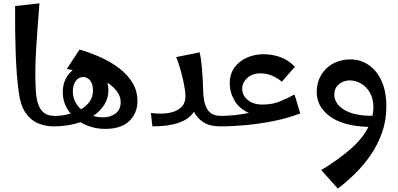

<svg xmlns="http://www.w3.org/2000/svg" viewBox="-20 -753 2374 1144"><path d="M301 0Q249 0 205 -19Q161 -38 131.5 -82Q102 -126 92 -202Q78 -305 73.5 -434Q69 -563 70 -717L215 -733Q203 -584 195 -455Q187 -326 193 -215Q197 -141 222.5 -102Q248 -63 301 -63L321 -31Z M608 15Q564 15 526.5 4Q489 -7 459 -25Q386 0 301 0V-62Q353 -62 401 -76Q354 -133 354 -203Q354 -249 371 -282Q388 -315 413 -335Q396 -338 378 -342L454 -458Q522 -438 584 -409.5Q646 -381 694.5 -343Q743 -305 771 -257Q799 -209 799 -151Q799 -79 750.5 -32Q702 15 608 15ZM414 -208Q414 -176 427 -149Q440 -122 463 -102Q494 -120 514 -148Q534 -176 534 -214Q534 -253 517 -273.5Q500 -294 476 -294Q448 -294 431 -270Q414 -246 414 -208ZM626 -216Q626 -168 601.5 -129Q577 -90 535 -62Q564 -54 595 -54Q637 -54 668 -76.5Q699 -99 699 -144Q699 -178 678 -207Q657 -236 620 -260Q626 -239 626 -216Z M888 0 879 -80Q910 -75 946 -76Q982 -77 1013.5 -87Q1045 -97 1065 -119.5Q1085 -142 1085 -180Q1085 -206 1077 -247.5Q1069 -289 1056.5 -333.5Q1044 -378 1030 -413L1170 -441Q1178 -403 1182 -359.5Q1186 -316 1188 -280Q1190 -244 1190 -226Q1190 -147 1213.5 -105Q1237 -63 1294 -63L1314 -31L1294 0Q1231 0 1192.5 -24.5Q1154 -49 1136 -87Q1079 0 888 0Z M1294 0V-62Q1335 -63 1377.5 -67Q1420 -71 1463 -80Q1406 -105 1377.5 -153.5Q1349 -202 1349 -256Q1349 -313 1377.5 -351.5Q1406 -390 1452 -410Q1498 -430 1551 -430Q1600 -430 1648.5 -413.5Q1697 -397 1737 -355L1659 -266Q1641 -283 1606.5 -299.5Q1572 -316 1533 -316Q1484 -316 1453.5 -288.5Q1423 -261 1423 -223Q1423 -185 1456 -157.5Q1489 -130 1543 -130Q1601 -130 1645 -147.5Q1689 -165 1735 -190L1769 -77Q1695 -49 1611 -32Q1527 -15 1444.5 -7.5Q1362 0 1294 0Z M1993 371 1894 260Q1985 206 2061.5 141.5Q2138 77 2175 3Q2026 -1 1946.5 -59Q1867 -117 1867 -205Q1867 -260 1892.5 -304Q1918 -348 1963.5 -373.5Q2009 -399 2068 -399Q2128 -399 2176.5 -366Q2225 -333 2253.5 -270.5Q2282 -208 2282 -119Q2282 -35 2256.5 37Q2231 109 2189 170Q2147 231 2096 281Q2045 331 1993 371ZM1972 -189Q1972 -136 2030 -99.5Q2088 -63 2199 -63Q2205 -87 2205 -112Q2205 -166 2183.5 -202Q2162 -238 2129.5 -256Q2097 -274 2064 -274Q2028 -274 2000 -251.5Q1972 -229 1972 -189Z"/></svg>

Font: Marhey
Style: Regular
Weight: 400
Designer: Nur Syamsi & Bustanul Arifin
Foundry: Namelatype
Version: Version 1.000; ttfautohint (v1.8.4.7-5d5b)